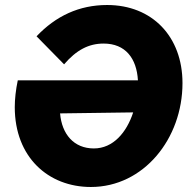

<svg xmlns="http://www.w3.org/2000/svg" viewBox="-20 -732 763 767"><path d="M531 -411H51C43 -373 39 -336 39 -304C39 -104 173 15 343 15C554 15 709 -178 709 -400C709 -586 588 -712 408 -712C296 -712 203 -668 126 -587L236 -475C285 -532 334 -558 394 -558C481 -558 526 -499 531 -411ZM220 -279 512 -283C486 -203 432 -139 355 -139C275 -139 227 -196 220 -279Z"/></svg>

Font: Fixel Text 20240404 ExtraBold
Style: Italic
Weight: 800
Width: 4
Italic angle: -10°
Designer: AlfaBravo + MacPaw
Foundry: Kyrylo Tkachov, Marchela Mozhyna, Serhii Makarenko, Maria Weinstein, Zakhar Kryvoshyya
Version: Version 1.211;Glyphs 3.2 (3225)